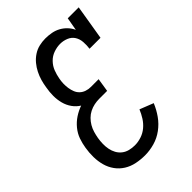

<svg xmlns="http://www.w3.org/2000/svg" viewBox="-221 -838 941 941"><g transform="rotate(-45 250.0 -367.5)"><path d="M214 8Q184 8 155 2Q126 -4 102 -19Q78 -34 61.5 -57Q45 -80 37.5 -107.5Q30 -135 29.5 -165Q29 -195 34 -225Q38 -251 47 -276.5Q56 -302 74 -324Q92 -346 115.5 -361.5Q139 -377 165 -386Q144 -399 129.5 -419.5Q115 -440 108.5 -465Q102 -490 102 -516.5Q102 -543 107 -570Q110 -591 116 -612Q122 -633 132 -653Q142 -673 156.5 -690.5Q171 -708 190 -720.5Q209 -733 230.5 -738Q252 -743 273 -743Q295 -743 316 -739Q337 -735 355 -725Q373 -715 387 -700Q401 -685 409 -667L421 -735H497L467 -554H391Q394 -576 392.5 -598.5Q391 -621 380 -638.5Q369 -656 348.5 -664.5Q328 -673 306 -673Q284 -673 261 -665Q238 -657 221 -639.5Q204 -622 195.5 -600Q187 -578 183 -555Q180 -540 179.5 -523.5Q179 -507 181.5 -491.5Q184 -476 189.5 -462Q195 -448 206 -437.5Q217 -427 232 -422Q247 -417 263 -417H317L306 -347H251Q234 -347 217 -343.5Q200 -340 184 -332Q168 -324 155 -311Q142 -298 133 -282.5Q124 -267 119 -250Q114 -233 111 -216Q108 -198 107.5 -179Q107 -160 110.5 -142Q114 -124 122.5 -108.5Q131 -93 145 -82Q159 -71 177 -66.5Q195 -62 214 -62Q236 -62 259 -69.5Q282 -77 300.5 -92.5Q319 -108 332 -128.5Q345 -149 354 -171L425 -143Q412 -111 391.5 -82Q371 -53 342.5 -32Q314 -11 280.5 -1.5Q247 8 214 8Z"/></g></svg>

Font: Iosevka Gothic
Style: Italic
Weight: 400
Italic angle: -9°
Monospace: yes
Designer: Belleve Invis
Foundry: Belleve Invis
Version: Version 15.5.1; ttfautohint (v1.8.4)